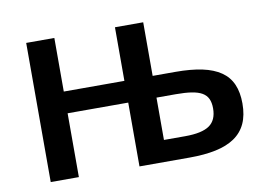

<svg xmlns="http://www.w3.org/2000/svg" viewBox="-61 -604 959 696"><g transform="rotate(-10 418.0 -256.0)"><path d="M399.9 0V-234.9H176.8V0H73.2V-512.2H176.8V-314.9H399.9V-512.2H503.9V-314.9H587.9Q644.5 -314.9 685.8 -306.2Q727.1 -297.4 754.2 -278.8Q781.2 -260.3 794.2 -230.7Q807.1 -201.2 807.1 -160.2Q807.1 -116.7 793 -86.2Q778.8 -55.7 750.7 -36.6Q722.7 -17.6 681.2 -8.8Q639.6 0 585 0ZM699.2 -161.1Q699.2 -182.1 692.6 -196.3Q686 -210.4 671.4 -219Q656.7 -227.5 633.1 -231.2Q609.4 -234.9 575.2 -234.9H503.9V-79.1H582Q644 -79.1 671.6 -98.4Q699.2 -117.7 699.2 -161.1Z"/></g></svg>

Font: Clear Sans Medium
Style: Regular
Weight: 500
Foundry: Intel Corporation
Version: Version 1.00